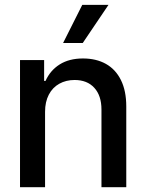

<svg xmlns="http://www.w3.org/2000/svg" viewBox="-20 -781 610 801"><path d="M168 0H63.5V-530.3H164.1V-443.4H169.9Q189.5 -487.3 229 -512.2Q268.6 -537.1 326.2 -537.1Q381.3 -537.1 421.9 -514.4Q462.4 -491.7 484.6 -446.8Q506.8 -401.9 506.8 -336.9V0H403.3V-324.2Q403.3 -381.8 373.5 -414.6Q343.8 -447.3 291 -447.3Q255.4 -447.3 227.3 -431.6Q199.2 -416 183.6 -386Q168 -356 168 -314.5ZM323.2 -760.7H432.6L325.2 -601.6H243.2Z"/></svg>

Font: Pretendard GOV Medium
Style: Regular
Weight: 500
Designer: Base glyphs from Inter by Rasmus Andersson; Hangeul glyphs from Noto Sans CJK(Source Han Sans) by Jang Soo-young and Kan
Foundry: Kil Hyung-jin
Version: Version 1.309